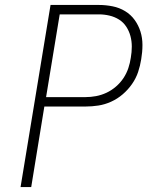

<svg xmlns="http://www.w3.org/2000/svg" viewBox="-20 -755 640 775"><path d="M63 0 184 -735H379Q407 -735 434.5 -729.5Q462 -724 485 -710Q508 -696 523.5 -674.5Q539 -653 547 -627.5Q555 -602 555 -573.5Q555 -545 550 -516Q546 -490 537.5 -464.5Q529 -439 513 -416Q497 -393 475.5 -374.5Q454 -356 428.5 -344.5Q403 -333 377 -329Q351 -325 325 -325H159L106 0ZM166 -363H325Q346 -363 367.5 -367Q389 -371 409.5 -380.5Q430 -390 448 -405.5Q466 -421 478.5 -440Q491 -459 498 -480Q505 -501 508 -522Q512 -545 512 -567Q512 -589 506.5 -609.5Q501 -630 489.5 -647.5Q478 -665 460.5 -676Q443 -687 422 -692Q401 -697 379 -697H221Z"/></svg>

Font: Iosevka SS04 XLt Ex Obl
Style: Regular
Weight: 200
Width: 7
Italic angle: -9°
Monospace: yes
Designer: Belleve Invis
Foundry: Belleve Invis
Version: Version 19.0.0; ttfautohint (v1.8.4)